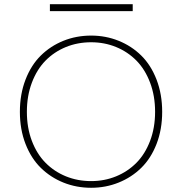

<svg xmlns="http://www.w3.org/2000/svg" viewBox="-20 -867 853 900"><path d="M602.1 -847.2V-814.9H213.9V-847.2ZM407.2 13.2Q337.9 13.2 277.3 -11.2Q216.8 -35.6 171.4 -80.1Q126 -124.5 99.6 -192.4Q73.2 -260.3 73.2 -342.8Q73.2 -425.3 99.6 -493.7Q126 -562 171.4 -606.7Q216.8 -651.4 277.3 -675.8Q337.9 -700.2 407.2 -700.2Q475.6 -700.2 536.1 -675.8Q596.7 -651.4 642.1 -606.7Q687.5 -562 713.9 -493.7Q740.2 -425.3 740.2 -342.8Q740.2 -260.3 713.9 -192.4Q687.5 -124.5 642.1 -80.1Q596.7 -35.6 536.1 -11.2Q475.6 13.2 407.2 13.2ZM407.2 -18.1Q469.7 -18.1 524.4 -40.5Q579.1 -63 619.6 -104Q660.2 -145 683.6 -206.8Q707 -268.6 707 -342.8Q707 -417.5 683.6 -479.5Q660.2 -541.5 619.6 -582.8Q579.1 -624 524.4 -646.5Q469.7 -668.9 407.2 -668.9Q343.8 -668.9 288.8 -646.5Q233.9 -624 193.4 -582.8Q152.8 -541.5 129.4 -479.5Q106 -417.5 106 -342.8Q106 -268.1 129.4 -206.5Q152.8 -145 193.4 -104Q233.9 -63 288.8 -40.5Q343.8 -18.1 407.2 -18.1Z"/></svg>

Font: BioRhyme ExtraLight
Style: Regular
Weight: 275
Designer: Aoife Mooney
Foundry: Aoife Mooney Type
Version: Version 1.500;PS 001.500;hotconv 1.0.88;makeotf.lib2.5.64775